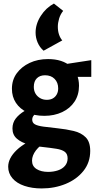

<svg xmlns="http://www.w3.org/2000/svg" viewBox="-20 -770 545 1079"><path d="M214 289Q160 289 117 274.5Q74 260 50 232Q26 204 26 167Q26 119 74 73Q122 27 218 -7L247 23Q204 46 182 75Q160 104 160 133Q160 164 185.5 180Q211 196 251 196Q280 196 305.5 187.5Q331 179 345.5 161.5Q360 144 360 120Q360 95 344 83Q328 71 296.5 66Q265 61 220 56Q178 52 139 41.5Q100 31 75 9.5Q50 -12 50 -48Q50 -80 68.5 -104Q87 -128 119 -147Q151 -166 191 -182L219 -151Q197 -142 179 -129.5Q161 -117 161 -98Q161 -80 176 -71.5Q191 -63 223 -58.5Q255 -54 304 -49Q352 -44 394 -34Q436 -24 461.5 1.5Q487 27 487 78Q487 143 449 190.5Q411 238 349 263.5Q287 289 214 289ZM229 -119Q174 -119 133 -138.5Q92 -158 69.5 -192Q47 -226 47 -271Q47 -321 74 -358Q101 -395 146.5 -416.5Q192 -438 250 -438Q331 -438 377.5 -397Q424 -356 424 -288Q424 -237 399 -199Q374 -161 329.5 -140Q285 -119 229 -119ZM243 -209Q263 -209 277 -217Q291 -225 299 -239.5Q307 -254 307 -273Q307 -306 287 -326.5Q267 -347 233 -347Q204 -347 187 -330Q170 -313 170 -282Q170 -260 179.5 -244Q189 -228 205.5 -218.5Q222 -209 243 -209ZM320 -338 310 -404 493 -432V-338ZM283 -750 335 -709Q319 -689 312 -665Q305 -641 305 -620Q305 -595 312 -575Q319 -555 330 -543L225 -485Q203 -504 191.5 -531Q180 -558 180 -587Q180 -635 209 -680.5Q238 -726 283 -750Z"/></svg>

Font: Ysabeau Office ExtraBold
Style: Regular
Weight: 800
Designer: Christian Thalmann (Catharsis Fonts)
Version: Version 2.001;gftools[0.9.30]; featfreeze: tnum,lnum,ss02